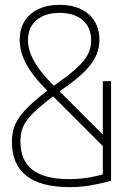

<svg xmlns="http://www.w3.org/2000/svg" viewBox="-20 -760 540 790"><path d="M267 10Q29 10 29 -177Q29 -210 38.5 -237.5Q48 -265 72 -294Q96 -323 139.5 -359Q183 -395 251 -443Q289 -472 312 -496Q335 -520 345 -544Q355 -568 355 -594Q355 -647 320.5 -677Q286 -707 225 -707Q165 -707 130 -677Q95 -647 95 -594Q95 -568 105.5 -540Q116 -512 137 -482Q158 -452 191 -418L434 -175L411 -151L162 -400Q112 -451 86.5 -499.5Q61 -548 61 -596Q61 -663 105.5 -701.5Q150 -740 225 -740Q301 -740 345 -701.5Q389 -663 389 -596Q389 -564 377 -535Q365 -506 339 -477.5Q313 -449 272 -418Q206 -371 165 -337.5Q124 -304 102 -279Q80 -254 72 -230.5Q64 -207 64 -178Q64 -100 113.5 -61.5Q163 -23 265 -23Q303 -23 339 -28.5Q375 -34 420 -47L403 -22V-426H437V-16Q388 -3 348.5 3.5Q309 10 267 10Z"/></svg>

Font: M PLUS Code Latin ExtraLight
Style: Regular
Weight: 250
Designer: Coji Morishita
Foundry: UNDERFOREST DESIGN
Version: Version 1.002; ttfautohint (v1.8.3)